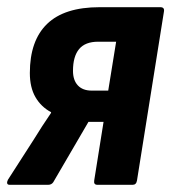

<svg xmlns="http://www.w3.org/2000/svg" viewBox="-32 -514 477 534"><path d="M-5 0Q-11 0 -12 -4Q-13 -8 -10 -14L62 -126Q73 -144 85 -162.5Q97 -181 110 -200V-202Q82 -217 66.5 -244Q51 -271 51 -311Q51 -401 99 -447.5Q147 -494 245 -494H414Q426 -494 424 -482L349 -12Q347 0 337 0H239Q228 0 230 -12L256 -175H214L116 -7Q111 0 102 0ZM223 -262H269L291 -398H241Q205 -398 188 -377.5Q171 -357 171 -317Q171 -291 184.5 -276.5Q198 -262 223 -262Z"/></svg>

Font: Sofia Sans Condensed ExtraBold
Style: Italic
Weight: 800
Italic angle: -9°
Version: Version 4.100